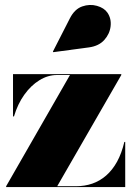

<svg xmlns="http://www.w3.org/2000/svg" viewBox="-20 -762 540 782"><path d="M5 0V-3.5L265 -456.5H212Q175 -456.5 140.5 -435.2Q106 -414 79 -376.2Q52 -338.5 37 -288H33V-460H474V-456.5L213 -3.5H288.5Q325 -3.5 356 -14.2Q387 -25 412.5 -47.2Q438 -69.5 456.8 -103.5Q475.5 -137.5 486.5 -184H490V0ZM197 -549.5 195.5 -552 265 -688Q284 -725 314.8 -735.8Q345.5 -746.5 374.8 -738.2Q404 -730 417.5 -710.5Q434 -686.5 430.5 -655.2Q427 -624 404.8 -599.2Q382.5 -574.5 342.5 -569Z"/></svg>

Font: Bodoni Moda 48pt Black
Style: Regular
Weight: 900
Designer: Owen Earl
Foundry: indestructible type
Version: Version 2.004